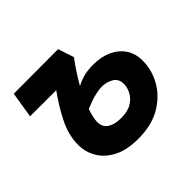

<svg xmlns="http://www.w3.org/2000/svg" viewBox="-129 -677 844 844"><g transform="rotate(-45 293.0 -255.0)"><path d="M291.5 9.8Q220.7 9.8 175 -14.2Q129.4 -38.1 107.4 -76.4Q85.4 -114.7 85.4 -157.7Q85.4 -218.8 116.2 -280Q147 -341.3 187.5 -396.5L24.9 -397L44.4 -517.6L320.8 -518.6L345.2 -444.3Q303.7 -388.2 273.9 -335.4Q292 -345.7 317.4 -353.5Q342.8 -361.3 384.3 -361.3Q430.2 -361.3 467.3 -344.7Q504.4 -328.1 526.4 -296.4Q548.3 -264.6 548.3 -219.2Q548.3 -162.6 519 -110.1Q489.7 -57.6 432.6 -23.9Q375.5 9.8 291.5 9.8ZM230.5 -237.3Q215.8 -194.8 215.8 -170.4Q215.8 -138.2 239.5 -123Q263.2 -107.9 303.2 -107.9Q344.2 -107.9 369.4 -123.5Q394.5 -139.2 406 -161.9Q417.5 -184.6 417.5 -205.6Q417.5 -237.8 393.3 -252Q369.1 -266.1 340.3 -266.1Q320.8 -266.1 294.2 -259.5Q267.6 -252.9 230.5 -237.3Z"/></g></svg>

Font: Cascadia Mono
Style: Bold Italic
Weight: 700
Italic angle: -10°
Monospace: yes
Designer: Aaron Bell
Foundry: Saja Typeworks
Version: Version 2404.023; ttfautohint (v1.8.4)